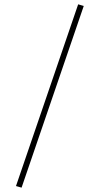

<svg xmlns="http://www.w3.org/2000/svg" viewBox="-20 -759 465 873"><path d="M335.4 -739.3 52.7 86.9 78.1 94.2 360.8 -731.9Z"/></svg>

Font: Vazirmatn SemiBold
Style: Regular
Weight: 600
Designer: Saber Rastikerdar
Foundry: Saber Rastikerdar
Version: Version 33.003